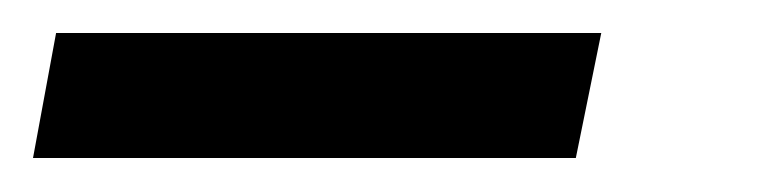

<svg xmlns="http://www.w3.org/2000/svg" viewBox="-108 59 451 114"><path d="M-88.4 152.8 -74.7 78.6H249L233.9 152.8Z"/></svg>

Font: Open Sans Condensed SemiBold
Style: Italic
Weight: 600
Width: 3
Italic angle: -12°
Designer: Monotype Design Team
Foundry: Monotype Imaging Inc.
Version: Version 3.000; ttfautohint (v1.8.4)